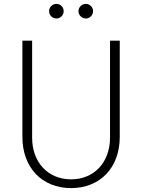

<svg xmlns="http://www.w3.org/2000/svg" viewBox="-20 -954 730 986"><path d="M345 12C494 12 595 -93 595 -251V-745H545V-247C545 -121 464 -33 345 -33C226 -33 145 -121 145 -247V-745H95V-251C95 -93 196 12 345 12ZM232 -897C232 -876 249 -859 270 -859C290 -859 307 -876 307 -897C307 -917 290 -934 270 -934C249 -934 232 -917 232 -897ZM383 -897C383 -876 400 -859 421 -859C441 -859 458 -876 458 -897C458 -917 441 -934 421 -934C400 -934 383 -917 383 -897Z"/></svg>

Font: Mluvka ExtraLight
Style: Regular
Weight: 200
Designer: Modified by Jiří Krblich, Original typeface by Gumpita Rahayu
Foundry: Gumpita Rahayu & Jiří Krblich
Version: Version 2.000;Glyphs 3.1.1 (3134)